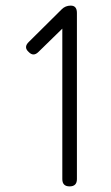

<svg xmlns="http://www.w3.org/2000/svg" viewBox="-20 -664 394 684"><path d="M202 -26V-562L117 -479Q99 -461 82 -479Q63 -496 83 -515L200 -631Q213 -644 232 -644Q254 -644 254 -618V-26Q254 0 228 0Q202 0 202 -26Z"/></svg>

Font: Jura
Style: Regular
Weight: 400
Designer: Daniel Johnson, Alexei Vanyashin
Foundry: Daniel Johnson
Version: Version 5.103